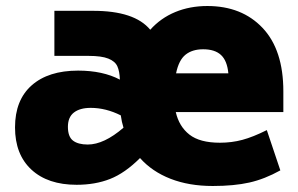

<svg xmlns="http://www.w3.org/2000/svg" viewBox="-20 -602 993 639"><path d="M712 -127Q751 -127 786.5 -136.5Q822 -146 868 -169L913 -35Q861 -6 810 5.5Q759 17 688 17Q609 17 547.5 -7Q486 -31 446 -76Q396 -26 346.5 -6.5Q297 13 235 13Q139 13 84.5 -37.5Q30 -88 30 -178Q30 -269 85.5 -318Q141 -367 240 -367Q322 -367 379 -337Q378 -365 370.5 -381.5Q363 -398 340.5 -407Q318 -416 275 -416H161V-566H290Q428 -566 480 -503Q515 -542 563.5 -562Q612 -582 670 -582Q785 -582 854 -509Q923 -436 923 -298V-229H565Q576 -181 610.5 -154Q645 -127 712 -127ZM566 -358H740Q736 -400 715.5 -419Q695 -438 656 -438Q620 -438 597.5 -420Q575 -402 566 -358ZM391 -177Q385 -196 382 -218Q332 -243 282 -243Q246 -243 226 -227.5Q206 -212 206 -180Q206 -147 223 -134Q240 -121 272 -121Q326 -121 391 -177Z"/></svg>

Font: Biryani Black
Style: Regular
Weight: 900
Designer: Dan Reynolds and Mathieu Reguer
Foundry: Dan Reynolds and Mathieu Reguer
Version: Version 1.004; ttfautohint (v1.1) -l 5 -r 5 -G 72 -x 0 -D la